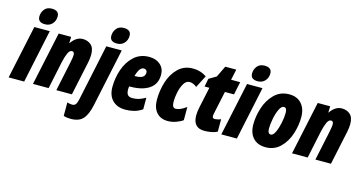

<svg xmlns="http://www.w3.org/2000/svg" viewBox="-109 -1228 3634 1920"><g transform="rotate(15 1707.5 -268.0)"><path d="M127 -668Q127 -710 153 -743Q179 -776 229 -776Q304 -776 304 -715Q304 -669 275.5 -638Q247 -607 201 -607Q127 -607 127 -668ZM106 -553H266L149 0H-12Z M358 -553H487L485 -489H488Q539 -563 607 -563Q658 -563 692.5 -532.5Q727 -502 727 -433Q727 -398 718 -353L643 0H482L547 -308Q558 -361 558 -383Q558 -418 533 -418Q509 -418 492.5 -382.5Q476 -347 462 -285L402 0H240Z M872 -668Q872 -710 898 -743Q924 -776 974 -776Q1049 -776 1049 -715Q1049 -669 1020.5 -638Q992 -607 946 -607Q872 -607 872 -668ZM620 229V89Q628 93 644 96Q660 99 670 99Q695 99 707 83.5Q719 68 727 32L851 -553H1011L884 45Q863 146 821.5 193Q780 240 694 240Q650 240 620 229Z M1015 -176Q1015 -269 1045 -357.5Q1075 -446 1138 -504Q1201 -562 1295 -562Q1366 -562 1410 -523Q1454 -484 1454 -419Q1454 -322 1382 -273.5Q1310 -225 1186 -225H1176Q1173 -209 1173 -193Q1173 -154 1188 -137Q1203 -120 1235 -120Q1271 -120 1300.5 -128.5Q1330 -137 1371 -160V-40Q1329 -12 1287 -1Q1245 10 1197 10Q1112 10 1063.5 -39.5Q1015 -89 1015 -176ZM1202 -339Q1261 -339 1284 -355.5Q1307 -372 1307 -403Q1307 -418 1297 -427Q1287 -436 1272 -436Q1227 -436 1200 -339Z M1478 -170Q1478 -262 1505.5 -352Q1533 -442 1594 -502.5Q1655 -563 1748 -563Q1828 -563 1889 -520L1824 -393Q1809 -407 1788.5 -415.5Q1768 -424 1750 -424Q1713 -424 1689.5 -383.5Q1666 -343 1655 -289Q1644 -235 1644 -195Q1644 -129 1681 -129Q1727 -129 1791 -177V-40Q1762 -19 1720.5 -4.5Q1679 10 1637 10Q1561 10 1519.5 -38Q1478 -86 1478 -170Z M1898 -119Q1898 -156 1909 -208L1954 -419H1904L1921 -503L1997 -548L2053 -664H2167L2143 -553H2237L2209 -419H2115L2065 -184Q2061 -168 2061 -159Q2061 -144 2067 -137.5Q2073 -131 2088 -131Q2097 -131 2114.5 -135Q2132 -139 2149 -146V-17Q2124 -3 2086.5 3.5Q2049 10 2016 10Q1898 10 1898 -119Z M2329 -668Q2329 -710 2355 -743Q2381 -776 2431 -776Q2506 -776 2506 -715Q2506 -669 2477.5 -638Q2449 -607 2403 -607Q2329 -607 2329 -668ZM2308 -553H2468L2351 0H2190Z M2473 -181Q2473 -263 2501 -351.5Q2529 -440 2590.5 -501.5Q2652 -563 2745 -563Q2826 -563 2872 -511.5Q2918 -460 2918 -372Q2918 -286 2889.5 -198Q2861 -110 2800 -50Q2739 10 2649 10Q2566 10 2519.5 -40.5Q2473 -91 2473 -181ZM2756 -372Q2756 -400 2748.5 -413.5Q2741 -427 2724 -427Q2699 -427 2678.5 -384.5Q2658 -342 2646.5 -283Q2635 -224 2635 -180Q2635 -126 2668 -126Q2692 -126 2712 -168.5Q2732 -211 2744 -270Q2756 -329 2756 -372Z M3040 -553H3169L3167 -489H3170Q3221 -563 3289 -563Q3340 -563 3374.5 -532.5Q3409 -502 3409 -433Q3409 -398 3400 -353L3325 0H3164L3229 -308Q3240 -361 3240 -383Q3240 -418 3215 -418Q3191 -418 3174.5 -382.5Q3158 -347 3144 -285L3084 0H2922Z"/></g></svg>

Font: Noto Sans UI CondBlack
Style: Italic
Weight: 900
Width: 3
Italic angle: -12°
Designer: Monotype Design Team
Foundry: Monotype Imaging Inc.
Version: Version 1.001